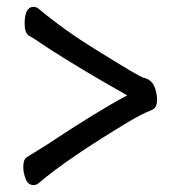

<svg xmlns="http://www.w3.org/2000/svg" viewBox="-20 -620 540 560"><path d="M78.1 -80.1Q62 -80.1 54.9 -98.1Q47.9 -116.2 47.9 -132.8Q47.9 -155.8 59.1 -162.1L117.2 -198.2Q264.2 -295.9 351.1 -341.8Q215.8 -418 120.1 -480Q78.1 -508.8 64 -516.1Q51.8 -524.9 51.8 -550.8Q51.8 -600.1 78.1 -600.1Q85 -600.1 91.8 -595.2Q168.9 -530.8 259.8 -475.1Q388.2 -395 398.9 -393.1Q424.8 -388.2 433.1 -359.9Q438 -344.2 438 -329.1Q438 -317.9 434.6 -309.8Q431.2 -301.8 414.1 -295.4Q397 -289.1 358.9 -267.1Q175.8 -157.2 91.8 -85Q85 -80.1 78.1 -80.1Z"/></svg>

Font: LXGW WenKai Mono GB Screen
Style: Regular
Weight: 400
Monospace: yes
Designer: LXGW / Fontworks Inc.
Foundry: LXGW / Fontworks Inc.
Version: Version 1.510;January 18,2025